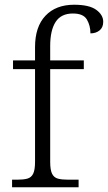

<svg xmlns="http://www.w3.org/2000/svg" viewBox="-20 -791 456 811"><path d="M31 0V-32H53Q79 -32 95.5 -36.5Q112 -41 120 -57Q128 -73 128 -107V-499H35V-536H128V-592Q128 -678 172 -724.5Q216 -771 293 -771Q357 -771 386.5 -749.5Q416 -728 416 -699Q416 -675 400.5 -662.5Q385 -650 362 -650Q362 -683 347 -708.5Q332 -734 288 -734Q238 -734 215 -698.5Q192 -663 192 -597V-536H334V-499H192V-107Q192 -73 200 -57Q208 -41 224.5 -36.5Q241 -32 267 -32H312V0Z"/></svg>

Font: Noto Serif Gurmukhi Light
Style: Regular
Weight: 300
Designer: Vaibhav Singh and the Monotype Design Team
Foundry: Monotype Imaging Inc.
Version: Version 2.004; ttfautohint (v1.8.4.7-5d5b)